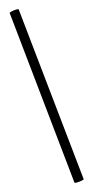

<svg xmlns="http://www.w3.org/2000/svg" viewBox="-60 -767 471 969"><g transform="rotate(-5 175.5 -283.0)"><path d="M277 165 26 -716Q26 -719 37 -723.5Q48 -728 60 -730.5Q72 -733 73 -730L325 152Q326 154 314.5 158.5Q303 163 291 165.5Q279 168 277 165Z"/></g></svg>

Font: Cormorant Infant Light
Style: Bold
Weight: 700
Version: Version 4.001